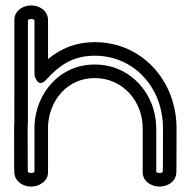

<svg xmlns="http://www.w3.org/2000/svg" viewBox="-20 -663 703 708"><path d="M94.8 -25C87.9 -25 83.7 -28 82.7 -29.1C82.5 -35.3 82 -58.9 82 -190C82 -197.2 82.3 -204.3 82.9 -211.4C82.9 -212 82.9 -212.8 82.9 -213.3C82.9 -371.2 82.9 -575.6 83 -588.9C84.1 -590.2 88.3 -593 95 -593C102.5 -593 106.5 -589.5 107.1 -588.7V-386.2C107.1 -386.2 118.4 -333.4 150.7 -369.4C201.2 -425.6 252.5 -457.6 329.5 -457.6C474.5 -457.6 581 -339.5 581 -190C581 -58 580.5 -34.8 580.3 -29.1C579.1 -27.8 574.9 -25 568.2 -25C561.3 -25 557 -28.1 556.2 -29C556.2 -37.3 556.2 -88.1 556.2 -190C556.2 -313.5 463.7 -425.1 329.5 -425.1C198.9 -425.1 113.4 -319.4 107.1 -201.6C107.1 -201.1 107.1 -200.5 107.1 -200.2V-29C106 -27.8 101.6 -25 94.8 -25ZM94.5 25C123.7 25 157.1 6.4 157.1 -28V-199.6C162.5 -295.1 229.4 -375.1 329.5 -375.1C433.1 -375.1 506.2 -289.5 506.2 -190C506.2 -78.5 506.2 -28 506.2 -28C506.2 6.4 539.1 25 568.2 25C596.9 25 629 7.6 630.2 -26.9C630.5 -30.7 631 -47.2 631 -190C631 -363.5 504.8 -507.6 329.5 -507.6C259.6 -507.6 205.2 -484.7 157.1 -445.2V-590.4C156.1 -624.3 124.7 -643 95 -643C66.3 -643 34.3 -625.4 33 -591.3C32.8 -585.8 32.9 -378.5 32.9 -214.3C32.5 -208.2 32 -197.9 32 -190C32 -48.1 32.5 -31 32.8 -26.9C34 5.6 64.4 25 94.5 25Z"/></svg>

Font: Hi.
Style: Regular
Weight: 400
Designer: Mew Too, Robert Jablonski
Foundry: Cannot Into Space Fonts
Version: Version 1.996